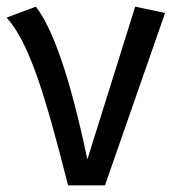

<svg xmlns="http://www.w3.org/2000/svg" viewBox="-25 -558 527 578"><path d="M180 0H291L472 -519L382 -538L238 -78C185 -331 133 -473 83 -538L-5 -505C64 -428 111 -271 180 0Z"/></svg>

Font: FiraGO Unicode
Style: Regular
Weight: 400
Designer: bBox Type
Foundry: bBox Type GmbH
Version: Version 1.001;PS 001.001;hotconv 1.0.88;makeotf.lib2.5.64775